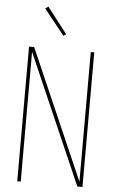

<svg xmlns="http://www.w3.org/2000/svg" viewBox="-63 -1003 625 1044"><g transform="rotate(5 250.0 -480.5)"><path d="M72 0V-735H100L409 -27V-735H428V0H400L91 -708V0ZM253 -810 142 -949 158 -961 267 -820Z"/></g></svg>

Font: Iosevka SS04 Thin
Style: Regular
Weight: 100
Monospace: yes
Designer: Belleve Invis
Foundry: Belleve Invis
Version: Version 19.0.0; ttfautohint (v1.8.4)